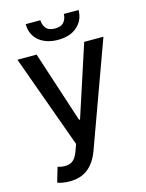

<svg xmlns="http://www.w3.org/2000/svg" viewBox="-136 -812 838 1099"><g transform="rotate(-15 283.0 -262.5)"><path d="M28.4 -545.5H142L280.2 -122.2H285.9L424 -545.5H538L313.2 72.8Q289.4 137.1 246.8 170.8Q204.2 204.5 138.5 204.5Q114.7 204.5 95.2 200.8Q75.6 197.1 66.1 192.8L91.6 105.8Q113.3 112.6 135.3 112.6Q152.7 112.6 165.1 107.6Q177.6 102.6 186.6 93.6Q195.7 84.5 202.4 71.7Q209.2 58.9 214.8 43.3L228 7.1ZM213.8 -730.1Q213.8 -716.6 217.9 -705.1Q221.9 -693.5 229.8 -683.2Q245 -662.6 283 -662.6Q320.7 -662.6 336.6 -682.9Q352.6 -703.1 352.6 -730.1H440Q440 -670.8 397.7 -632.8Q355.8 -595.2 283 -595.2Q251.8 -595.2 223.4 -603.5Q195 -611.9 173.5 -628.7Q152 -645.6 139.4 -671Q126.8 -696.4 126.8 -730.1Z"/></g></svg>

Font: Inter P Medium
Style: Regular
Weight: 500
Designer: Rasmus Andersson
Foundry: rsms
Version: Version 3.018;git-588b23468